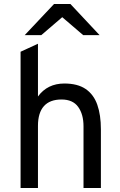

<svg xmlns="http://www.w3.org/2000/svg" viewBox="-20 -941 603 961"><path d="M83 0V-682L170 -722V-458Q193.5 -490.5 226.8 -506.8Q260 -523 302 -523Q368.5 -523 408.8 -495.5Q449 -468 467 -416.8Q485 -365.5 485 -294V0H398V-309Q398 -369 371.2 -406Q344.5 -443 288 -443Q229.5 -443 199.8 -409.8Q170 -376.5 170 -311V0ZM103.5 -765 250.5 -921H332.5L478.5 -765H396.5L291.5 -855L186.5 -765Z"/></svg>

Font: Overpass
Style: Regular
Weight: 400
Designer: Delve Withrington, Dave Bailey, Thomas Jockin
Foundry: Delve Fonts LLC
Version: Version 4.000